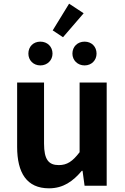

<svg xmlns="http://www.w3.org/2000/svg" viewBox="-20 -1008 677 1042"><path d="M246 14C323 14 376 -24 424 -81H428L439 0H559V-560H412V-182C374 -132 344 -112 299 -112C244 -112 219 -142 219 -229V-560H73V-211C73 -70 125 14 246 14ZM199 -653C237 -653 265 -681 265 -717C265 -755 237 -782 199 -782C161 -782 134 -755 134 -717C134 -681 161 -653 199 -653ZM322 -806 434 -936 355 -988 266 -843ZM439 -653C477 -653 504 -681 504 -717C504 -755 477 -782 439 -782C401 -782 373 -755 373 -717C373 -681 401 -653 439 -653Z"/></svg>

Font: Noto Sans CJK SC
Style: Bold
Weight: 700
Designer: Ryoko NISHIZUKA 西塚涼子 (kana, bopomofo & ideographs); Paul D. Hunt (Latin, Greek & Cyrillic); Sandoll Communications 산돌커뮤니
Foundry: Adobe
Version: Version 2.004;hotconv 1.0.118;makeotfexe 2.5.65603